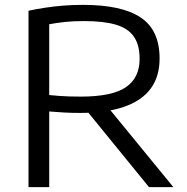

<svg xmlns="http://www.w3.org/2000/svg" viewBox="-20 -768 766 788"><path d="M97 0V-724Q128 -730.5 163 -736Q198 -741.5 237.5 -744.8Q277 -748 321 -748Q480 -748 557.5 -696.2Q635 -644.5 635 -528Q635 -453.5 598.2 -404Q561.5 -354.5 488.8 -329.5Q416 -304.5 308.5 -304.5Q273 -304.5 243.8 -306.2Q214.5 -308 182 -310.5V0ZM591.5 0 306 -350.5H404.5L691.5 0ZM311.5 -371.5Q440 -371.5 496.5 -410Q553 -448.5 553 -526.5Q553 -584 529.2 -618Q505.5 -652 455.2 -666.8Q405 -681.5 325.5 -681.5Q280 -681.5 247.2 -678Q214.5 -674.5 182 -668.5V-378Q205.5 -375.5 224.5 -374.2Q243.5 -373 264 -372.2Q284.5 -371.5 311.5 -371.5Z"/></svg>

Font: Encode Sans SC Expanded
Style: Regular
Weight: 400
Width: 7
Designer: Multiple Designers
Foundry: Impallari Type
Version: Version 3.002